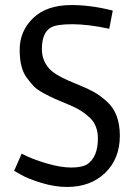

<svg xmlns="http://www.w3.org/2000/svg" viewBox="-20 -728 551 761"><path d="M36 -51 66 -119Q105 -98 162.5 -81Q220 -64 262.5 -64Q305 -64 326 -77Q368 -106 368 -179Q368 -230 337.5 -260Q307 -290 261 -309.5Q215 -329 199.5 -335.5Q184 -342 155 -357.5Q126 -373 113.5 -386.5Q101 -400 86 -420Q58 -457 58 -531Q58 -605 111.5 -656.5Q165 -708 264 -708Q341 -708 427 -686L413 -614Q329 -632 266.5 -632Q204 -632 182 -619Q146 -599 146 -533Q146 -489 175 -456Q196 -433 248 -410Q261 -404 295.5 -390Q330 -376 353 -363Q376 -350 402 -327Q455 -281 455 -190Q455 -99 397 -43Q339 13 246 13Q197 13 144.5 -3Q92 -19 64 -35Z"/></svg>

Font: Ruda
Style: Regular
Weight: 400
Designer: Mariela Monsalve, Angelina Sanchez
Foundry: Mariela Monsalve, Angelina Sanchez
Version: Version 1.002